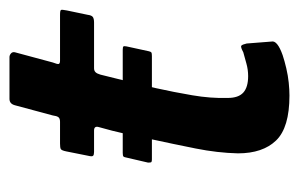

<svg xmlns="http://www.w3.org/2000/svg" viewBox="-130 -486 616 395"><g transform="rotate(-90 177.5 -288.0)"><path d="M48 -283Q42 -283 41.5 -285Q41 -287 41 -291L51 -334Q52 -340 53.5 -341.5Q55 -343 61 -343H273Q279 -343 280 -341.5Q281 -340 280 -335L270 -289Q269 -285 267.5 -284Q266 -283 260 -283ZM179 0Q113 0 86.5 -27.5Q60 -55 60 -106Q61 -148 70 -193Q79 -238 89 -284Q95 -314 100.5 -339Q106 -364 114 -392Q117 -402 107 -402H63Q57 -402 55 -404Q53 -406 55 -414L64 -459Q66 -469 69 -470.5Q72 -472 80 -472H125Q132 -472 134.5 -475.5Q137 -479 138 -487L159 -565Q162 -576 172 -576H258Q262 -576 265.5 -573Q269 -570 268 -565L247 -487Q243 -477 244 -474.5Q245 -472 251 -472H345Q354 -472 355 -470Q356 -468 354 -458L345 -415Q344 -407 340.5 -404.5Q337 -402 329 -402H235Q230 -402 227 -399Q224 -396 222 -389Q215 -361 208 -332.5Q201 -304 194 -274Q186 -238 179.5 -200Q173 -162 174 -127Q174 -105 185 -95Q196 -85 219 -85Q232 -85 244.5 -88.5Q257 -92 268 -95Q279 -101 281.5 -99Q284 -97 286 -88L290 -37Q293 -25 262 -14Q250 -10 235 -6.5Q220 -3 205.5 -1.5Q191 0 179 0Z"/></g></svg>

Font: Glory Thin SemiBold
Style: Italic
Weight: 600
Italic angle: -12°
Version: Version 1.011